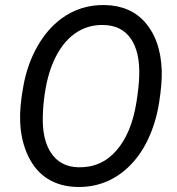

<svg xmlns="http://www.w3.org/2000/svg" viewBox="-20 -741 712 771"><path d="M58.1 0ZM289.6 9.8Q221.7 8.3 171.6 -22.9Q121.6 -54.2 92.8 -115Q64 -175.8 61 -251.5Q58.1 -310.5 74.2 -397.5Q90.3 -484.4 129.9 -554.2Q169.4 -624 226.1 -666Q302.7 -722.7 400.9 -720.7Q504.9 -718.8 564.9 -648.7Q625 -578.6 629.4 -459Q631.3 -407.7 618.9 -328.6Q606.4 -249.5 574.5 -181.6Q542.5 -113.8 493.2 -67.9Q407.2 12.2 289.6 9.8ZM539.1 -436.5Q542 -532.7 505.4 -585.7Q468.8 -638.7 396.5 -640.6Q331.1 -642.6 279.5 -605.5Q228 -568.4 195.1 -494.4Q162.1 -420.4 153.3 -307.1L151.9 -275.4Q148.9 -179.7 186 -125.5Q223.1 -71.3 293.9 -69.3Q386.2 -66.9 447 -136Q507.8 -205.1 527.8 -330.1Q537.6 -391.6 539.1 -436.5Z"/></svg>

Font: Roboto
Style: Italic
Weight: 400
Italic angle: -12°
Designer: Google
Version: Version 2.134; 2016; ttfautohint (v1.6)